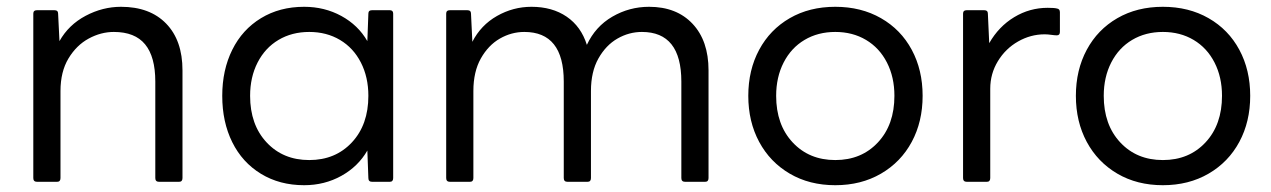

<svg xmlns="http://www.w3.org/2000/svg" viewBox="-20 -535 3740 565"><path d="M89 0Q78 0 78 -11V-495Q78 -505 89 -505H140Q151 -505 151 -495L155 -414Q182 -462 232 -488.5Q282 -515 336 -515Q421 -515 469 -465.5Q517 -416 517 -328V-11Q517 0 507 0H448Q437 0 437 -11V-295Q437 -368 407 -404.5Q377 -441 315 -441Q277 -441 241 -421.5Q205 -402 181.5 -363Q158 -324 158 -267V-11Q158 0 148 0Z M634 -253Q634 -329 663.5 -388.5Q693 -448 748 -481.5Q803 -515 875 -515Q935 -515 984.5 -488Q1034 -461 1061 -414L1064 -495Q1064 -505 1075 -505H1127Q1137 -505 1137 -495V-11Q1137 0 1127 0H1075Q1064 0 1064 -11L1061 -92Q1034 -45 984.5 -17.5Q935 10 875 10Q803 10 748 -23.5Q693 -57 663.5 -116.5Q634 -176 634 -253ZM1064 -253Q1064 -308 1042 -351Q1020 -394 980.5 -417.5Q941 -441 890 -441Q839 -441 799.5 -417.5Q760 -394 738 -351Q716 -308 716 -253Q716 -168 764.5 -116Q813 -64 890 -64Q967 -64 1015.5 -116Q1064 -168 1064 -253Z M1304 0Q1293 0 1293 -11V-495Q1293 -505 1304 -505H1355Q1366 -505 1366 -495L1370 -412Q1395 -461 1442.5 -488Q1490 -515 1544 -515Q1605 -515 1647.5 -486Q1690 -457 1707 -403Q1732 -457 1782 -486Q1832 -515 1890 -515Q1971 -515 2018 -465Q2065 -415 2065 -328V-11Q2065 0 2055 0H1996Q1985 0 1985 -11V-295Q1985 -441 1869 -441Q1831 -441 1797 -421.5Q1763 -402 1741 -363Q1719 -324 1719 -267V-11Q1719 0 1709 0H1650Q1639 0 1639 -11V-295Q1639 -441 1523 -441Q1485 -441 1451 -421.5Q1417 -402 1395 -363Q1373 -324 1373 -267V-11Q1373 0 1363 0Z M2182 -253Q2182 -329 2214 -388.5Q2246 -448 2304 -481.5Q2362 -515 2438 -515Q2514 -515 2572.5 -481.5Q2631 -448 2663 -388.5Q2695 -329 2695 -253Q2695 -177 2663 -117.5Q2631 -58 2572.5 -24Q2514 10 2438 10Q2362 10 2304 -24Q2246 -58 2214 -117.5Q2182 -177 2182 -253ZM2612 -253Q2612 -308 2590 -351Q2568 -394 2528.5 -417.5Q2489 -441 2438 -441Q2387 -441 2347.5 -417.5Q2308 -394 2286 -351Q2264 -308 2264 -253Q2264 -168 2312.5 -116Q2361 -64 2438 -64Q2515 -64 2563.5 -116Q2612 -168 2612 -253Z M2825 0Q2814 0 2814 -11V-495Q2814 -505 2825 -505H2876Q2887 -505 2887 -495L2891 -408Q2919 -457 2964.5 -484.5Q3010 -512 3063 -512Q3083 -512 3090 -510Q3099 -509 3099 -499V-441Q3099 -431 3090 -431Q3084 -431 3073.5 -432.5Q3063 -434 3054 -434Q3013 -434 2976 -413Q2939 -392 2916.5 -355Q2894 -318 2894 -274V-11Q2894 0 2884 0Z M3146 -253Q3146 -329 3178 -388.5Q3210 -448 3268 -481.5Q3326 -515 3402 -515Q3478 -515 3536.5 -481.5Q3595 -448 3627 -388.5Q3659 -329 3659 -253Q3659 -177 3627 -117.5Q3595 -58 3536.5 -24Q3478 10 3402 10Q3326 10 3268 -24Q3210 -58 3178 -117.5Q3146 -177 3146 -253ZM3576 -253Q3576 -308 3554 -351Q3532 -394 3492.5 -417.5Q3453 -441 3402 -441Q3351 -441 3311.5 -417.5Q3272 -394 3250 -351Q3228 -308 3228 -253Q3228 -168 3276.5 -116Q3325 -64 3402 -64Q3479 -64 3527.5 -116Q3576 -168 3576 -253Z"/></svg>

Font: LINE Seed Sans TH App
Style: Regular
Weight: 400
Designer: Dalton Maag Ltd | Thai characters by Cadson Demak Co.,Ltd.
Foundry: Dalton Maag Ltd
Version: Version 1.003